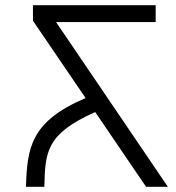

<svg xmlns="http://www.w3.org/2000/svg" viewBox="-20 -720 680 740"><path d="M580 -700H107V-640L310 -342C97 -252 85 -149 80 0H151C154 -133 157 -204 347 -288L543 0H627L196 -635H580Z"/></svg>

Font: altertype_V2
Style: Regular
Weight: 400
Designer: Simon Renaud
Version: Version 2.001;Glyphs 3.1.2 (3151)